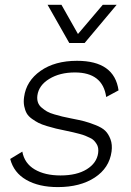

<svg xmlns="http://www.w3.org/2000/svg" viewBox="-20 -760 540 790"><path d="M217.8 9.8Q140.1 9.8 88.4 -19.8Q36.6 -49.3 22 -106L71.8 -136.2Q80.6 -87.9 122.6 -63Q164.6 -38.1 229 -38.1Q295.9 -38.1 336.9 -63.5Q377.9 -88.9 383.8 -129.9Q385.3 -141.1 383.8 -150.6Q382.3 -160.2 377.4 -167.7Q372.6 -175.3 366.9 -181.4Q361.3 -187.5 350.6 -192.6Q339.8 -197.8 331.1 -201.4Q322.3 -205.1 306.9 -209.2Q291.5 -213.4 280.5 -215.8Q269.5 -218.3 251 -222.2Q225.1 -227.5 210.4 -231Q195.8 -234.4 173.3 -241.2Q150.9 -248 138.4 -254.4Q126 -260.7 111.3 -271.2Q96.7 -281.7 89.8 -293.9Q83 -306.2 79.6 -323.2Q76.2 -340.3 79.1 -360.8Q87.9 -426.8 146.7 -468.3Q205.6 -509.8 296.9 -509.8Q450.7 -509.8 467.8 -388.2L417 -360.8Q402.8 -461.9 288.1 -461.9Q226.1 -461.9 182.9 -435.5Q139.6 -409.2 133.8 -367.2Q131.8 -351.6 136 -339.1Q140.1 -326.7 151.1 -317.4Q162.1 -308.1 173.1 -301.5Q184.1 -294.9 203.9 -289.3Q223.6 -283.7 236.3 -280.5Q249 -277.3 272 -272.9Q307.1 -266.1 326.2 -261.2Q345.2 -256.3 372.6 -245.6Q399.9 -234.9 413.1 -221.9Q426.3 -209 434.6 -187Q442.9 -165 439 -136.2Q429.7 -68.8 369.9 -29.5Q310.1 9.8 217.8 9.8ZM175.8 -740.2H232.9L300.8 -620.1L402.8 -740.2H460L328.1 -583H265.1Z"/></svg>

Font: Human Sans Light
Style: Italic
Weight: 300
Italic angle: -8°
Designer: Tim Radville
Foundry: Continuum
Version: Version 1.000;FEAKit 1.0